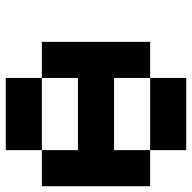

<svg xmlns="http://www.w3.org/2000/svg" viewBox="-20 -645 665 665"><g transform="rotate(-90 312.5 -312.5)"><path d="M125 -500V-625H375V-500ZM125 -125H0V-500H125V-375H375V-500H500V-125H375V-250H125ZM375 -125V0H125V-125Z"/></g></svg>

Font: Tiny5
Style: Regular
Weight: 400
Designer: Stefan Schmidt
Foundry: Made with Bits'n'Picas by Kreative Software
Version: Version 1.002; ttfautohint (v1.8.4.7-5d5b)